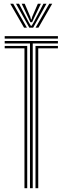

<svg xmlns="http://www.w3.org/2000/svg" viewBox="-20 -990 330 1010"><path d="M137.7 0V-761.3H4.7V-774.2H284.7V-761.3H152.2V0ZM108.7 0V-735.6H4.7V-748.5H123.2V0ZM166.7 0V-748.5H284.7V-735.6H181.2V0ZM4.7 -787.1V-800H284.7V-787.1ZM34.1 -970.2H49.6L121.6 -844.4H106.5ZM64.3 -970.2H80.2L129.6 -876L142.1 -854.7H146.6L159.1 -876L208.5 -970.2H224.4L154.4 -844.4H134.3ZM94.1 -970.2H110L139.1 -902.4L143 -887.8H145.8L149.7 -902.4L179.1 -970.2H195L158 -893.1L148.8 -873.2H139.9L130.6 -893.1ZM239.1 -970.2H254.6L182.2 -844.4H167.1Z"/></svg>

Font: Big Shoulders Inline Display SC Thin
Style: Regular
Weight: 100
Designer: Patric King
Foundry: XO Type Co
Version: Version 2.002